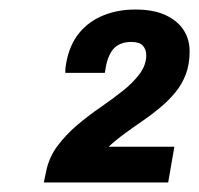

<svg xmlns="http://www.w3.org/2000/svg" viewBox="-20 -823 418 403"><path d="M72 -440 77 -464Q83 -493 100.5 -516.5Q118 -540 141.5 -560Q165 -580 190.5 -597.5Q216 -615 238 -632.5Q260 -650 273.5 -668.5Q287 -687 287 -707Q287 -719 280 -727Q273 -735 255 -735Q241 -735 230 -729.5Q219 -724 212.5 -712.5Q206 -701 203 -687L200 -670H117Q117 -676 117.5 -681Q118 -686 119 -691Q126 -729 146 -753.5Q166 -778 196.5 -790.5Q227 -803 264 -803Q302 -803 327 -791.5Q352 -780 365 -760.5Q378 -741 378 -715Q378 -688 370 -667Q362 -646 348 -629Q334 -612 316 -597Q298 -582 279 -569Q260 -556 241.5 -542.5Q223 -529 208 -515H346L333 -440Z"/></svg>

Font: Archivo SemiCondensed ExtraBold
Style: Italic
Weight: 800
Width: 4
Italic angle: -10°
Designer: Hector Gatti
Foundry: Omnibus-Type
Version: Version 2.001